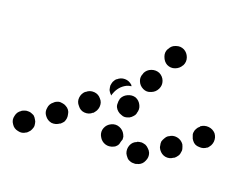

<svg xmlns="http://www.w3.org/2000/svg" viewBox="-84 -361 608 476"><g transform="rotate(15 220.0 -123.5)"><path d="M320 -4Q318 -10 314 -14Q311 -18 306 -21Q301 -23 296 -24Q290 -24 285 -23L284 -22Q273 -19 268 -9Q263 1 266 12Q268 17 271 21Q274 26 279 28Q284 31 290 31Q295 32 300 30H301Q312 27 317 17Q323 7 320 -4ZM27 10Q29 5 28 -1Q28 -6 25 -11Q23 -16 19 -20Q14 -23 9 -25Q4 -26 -1 -26Q-7 -25 -12 -23L-13 -22Q-23 -17 -26 -6Q-30 5 -24 15Q-19 25 -8 28Q3 32 13 26H14Q18 23 22 19Q25 15 27 10ZM210 4Q205 2 201 -2Q197 -6 195 -11Q195 -12 194 -13Q190 -24 195 -34Q200 -44 211 -48Q222 -52 232 -47Q242 -42 246 -32Q247 -29 248 -26Q248 -22 248 -19Q245 -13 243 -6Q241 -2 238 0Q235 3 231 4Q226 6 220 6Q215 6 210 4ZM396 -25Q398 -30 397 -35Q396 -41 394 -46Q388 -56 377 -59Q366 -62 356 -56H355Q350 -53 347 -48Q344 -44 342 -39Q341 -34 342 -28Q342 -23 345 -18Q351 -8 361 -5Q372 -2 382 -8H383Q388 -11 391 -15Q395 -19 396 -25ZM101 -34Q102 -39 101 -45Q101 -50 98 -55Q95 -60 90 -63Q86 -66 81 -67Q75 -69 70 -68Q64 -67 60 -64L59 -63Q49 -57 47 -46Q44 -35 50 -26Q56 -16 67 -13Q78 -11 88 -17H89Q93 -20 97 -24Q100 -29 101 -34ZM468 -72Q469 -78 468 -83Q467 -88 464 -93Q457 -102 446 -104Q435 -106 425 -100V-99Q420 -96 417 -91Q414 -87 413 -81Q412 -76 414 -71Q415 -65 418 -61Q424 -51 436 -50Q447 -48 456 -54H457Q461 -58 464 -62Q467 -67 468 -72ZM172 -82Q173 -88 172 -93Q171 -98 167 -103Q161 -112 150 -114Q138 -116 129 -109H128Q119 -102 117 -91Q115 -80 122 -71Q128 -61 139 -59Q151 -57 160 -64H161Q165 -68 168 -72Q171 -77 172 -82ZM214 -92Q216 -87 220 -83Q224 -79 229 -77Q234 -74 239 -74Q244 -74 250 -76Q255 -78 259 -82Q263 -85 265 -90V-91Q270 -102 266 -112Q262 -123 252 -128Q242 -132 231 -128Q220 -124 215 -114V-113Q213 -108 213 -103Q212 -97 214 -92ZM223 -150Q229 -152 235 -152Q234 -154 234 -155Q234 -155 234 -155Q234 -155 234 -155Q226 -164 215 -165Q204 -166 195 -159H194Q190 -155 187 -150Q185 -145 184 -140Q184 -135 185 -129Q187 -124 190 -120Q191 -119 191 -119Q192 -118 193 -117Q193 -120 195 -123Q199 -132 206 -139Q213 -146 223 -150ZM265 -153Q275 -147 286 -151Q297 -154 303 -164Q309 -174 306 -185Q303 -196 293 -202Q283 -207 272 -204Q261 -201 255 -191V-190Q249 -180 252 -170Q255 -159 265 -153ZM307 -226Q317 -220 328 -223Q339 -226 345 -235L346 -236Q352 -246 349 -257Q346 -268 337 -274Q327 -280 316 -277Q305 -275 299 -265L298 -264Q292 -255 295 -244Q298 -232 307 -226Z"/></g></svg>

Font: FRB American Cursive Guidelines Dotted Ultra
Style: Bold Italic
Weight: 1000
Italic angle: -25°
Version: Version 2.0;Modular Font Editor K font №1